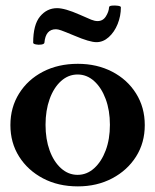

<svg xmlns="http://www.w3.org/2000/svg" viewBox="-20 -652 552 683"><path d="M257 11Q187 11 133 -17.5Q79 -46 48 -95Q17 -144 17 -207Q17 -270 48 -319.5Q79 -369 133 -397Q187 -425 257 -425Q325 -425 379 -397Q433 -369 464 -319.5Q495 -270 495 -207Q495 -144 464 -95Q433 -46 379 -17.5Q325 11 257 11ZM256 -30Q289 -30 315 -53.5Q341 -77 356 -117Q371 -157 371 -208Q371 -259 356 -299.5Q341 -340 315 -363.5Q289 -387 256 -387Q223 -387 197 -363.5Q171 -340 156.5 -299.5Q142 -259 142 -208Q142 -157 156.5 -117Q171 -77 197 -53.5Q223 -30 256 -30ZM323 -502Q299 -502 245 -525Q209 -540 197.5 -544Q186 -548 179 -548Q142 -548 138 -500Q137 -495 127 -493.5Q117 -492 107.5 -494Q98 -496 98 -500Q98 -564 122.5 -593.5Q147 -623 183 -623Q211 -623 263 -600Q292 -587 304.5 -582Q317 -577 327 -577Q346 -577 356.5 -593.5Q367 -610 368 -626Q368 -631 378.5 -632Q389 -633 399.5 -631.5Q410 -630 410 -626Q410 -595 398.5 -566.5Q387 -538 367 -520Q347 -502 323 -502Z"/></svg>

Font: Junicode SmExp
Style: Bold
Weight: 700
Width: 6
Designer: Peter S. Baker
Version: Version 2.205; ttfautohint (v1.8.4)